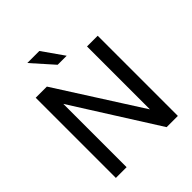

<svg xmlns="http://www.w3.org/2000/svg" viewBox="-242 -1053 1204 1204"><g transform="rotate(-45 360.5 -451.0)"><path d="M85 -710.9H184.1L540 -152.8V-710.9H634.8V0H535.2L180.2 -561.5V0H85ZM308.6 -902.3 408.7 -759.8H328.6L201.7 -902.3Z"/></g></svg>

Font: Bert Sans Medium
Style: Regular
Weight: 500
Designer: Christian Robertson, Adam Twardoch, & Cristiano Sobral
Foundry: Google
Version: Version 12.135;January 10, 2020;FontCreator 12.0.0.2547 64-b